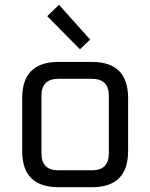

<svg xmlns="http://www.w3.org/2000/svg" viewBox="-20 -777 624 797"><path d="M72.1 -150.2V-369.7Q72.1 -519.9 222.3 -519.9H362.3Q511.8 -519.9 511.8 -369.7V-150.2Q511.8 0 362.3 0H222.3Q72.1 0 72.1 -150.2ZM152.1 -140.2Q152.1 -70.1 222.2 -70.1H361.7Q431.8 -70.1 431.8 -140.2V-379.7Q431.8 -449.8 361.7 -449.8H222.2Q152.1 -449.8 152.1 -379.7ZM176.1 -709.9 224.9 -757.2 354.1 -612.8 312 -572.3Z"/></svg>

Font: Oxanium ExtraLight
Style: Regular
Weight: 200
Designer: Severin Meyer
Version: Version 2.000